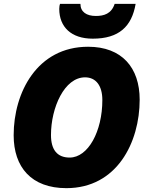

<svg xmlns="http://www.w3.org/2000/svg" viewBox="-20 -968 777 998"><path d="M462 -767C598 -767 665 -830 685 -948H576C559 -896 520 -885 478 -885C430 -885 398 -906 398 -948H292C290 -944 288 -933 288 -922C288 -828 350 -767 462 -767ZM325 10C588 10 706 -228 706 -450C706 -616 614 -725 438 -725C173 -725 51 -487 51 -265C51 -99 143 10 325 10ZM342 -149C277 -149 245 -190 245 -266C245 -409 315 -566 422 -566C480 -566 512 -521 512 -448C512 -285 438 -149 342 -149Z"/></svg>

Font: Noto Sans UI Black
Style: Italic
Weight: 900
Italic angle: -372°
Designer: Monotype Design Team
Foundry: Monotype Imaging Inc.
Version: Version 1.901